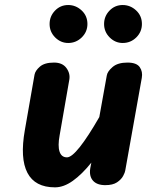

<svg xmlns="http://www.w3.org/2000/svg" viewBox="-20 -756 638 784"><path d="M204.5 9Q123 9 92 -50.2Q61 -109.5 81.5 -225L121 -451Q124 -467.5 143 -484Q162 -500.5 200.5 -500.5Q235 -500.5 251.2 -478.2Q267.5 -456 263 -430.5L223.5 -203.5Q215.5 -160 223.2 -136.8Q231 -113.5 253.5 -113.5Q272.5 -113.5 306 -155.8Q339.5 -198 385.5 -278L416 -447.5Q418.5 -464 439.5 -482.2Q460.5 -500.5 500.5 -500.5Q537.5 -500.5 550.5 -482Q563.5 -463.5 559 -438L491.5 -60Q490.5 -52 482.8 -37.5Q475 -23 457.8 -11.5Q440.5 0 410 0Q376 0 359.8 -18.2Q343.5 -36.5 348.5 -68.5L353 -92Q314.5 -44 277.2 -17.5Q240 9 204.5 9ZM481 -580.5Q450.5 -580.5 427.8 -603.2Q405 -626 405 -658Q405 -689.5 427 -712.5Q449 -735.5 481 -735.5Q512 -735.5 535.8 -713.5Q559.5 -691.5 559.5 -658Q559.5 -626 536.5 -603.2Q513.5 -580.5 481 -580.5ZM258.5 -580.5Q228 -580.5 205.2 -603.2Q182.5 -626 182.5 -658Q182.5 -689.5 204.5 -712.5Q226.5 -735.5 258.5 -735.5Q289.5 -735.5 313.2 -713.5Q337 -691.5 337 -658Q337 -626 313.8 -603.2Q290.5 -580.5 258.5 -580.5Z"/></svg>

Font: Edu VIC WA NT Hand
Style: Regular
Weight: 400
Designer: Tina and Corey Anderson, Eben Sorkin, Mirko Velimirovic
Foundry: Google for Education
Version: Version 1.000